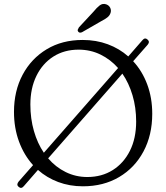

<svg xmlns="http://www.w3.org/2000/svg" viewBox="-20 -915 832 961"><path d="M73 20Q60.5 9.5 73.5 -6.5L145.5 -88.5Q100.5 -138 75.2 -206.2Q50 -274.5 50 -355Q50 -459.5 93.2 -540.8Q136.5 -622 213.8 -668.5Q291 -715 393.5 -715Q461.5 -715 519.5 -693.5Q577.5 -672 622 -632.5L693 -714Q705.5 -729 718.5 -717Q731.5 -706 719 -691L646.5 -608.5Q692 -559.5 717 -492.2Q742 -425 742 -345.5Q742 -239 698.2 -157Q654.5 -75 576.2 -28.8Q498 17.5 395 17.5Q328.5 17.5 271.2 -4Q214 -25.5 170 -64.5L99 17Q86.5 32 73 20ZM132 -392Q132 -321 149.8 -259.2Q167.5 -197.5 199.5 -150.5L571 -574.5Q533 -617.5 482.8 -642Q432.5 -666.5 373.5 -666.5Q301.5 -666.5 247 -631.8Q192.5 -597 162.2 -535Q132 -473 132 -392ZM661.5 -306.5Q661.5 -377 643.2 -438.2Q625 -499.5 592.5 -546.5L221 -122.5Q258.5 -78.5 308.8 -53.8Q359 -29 417 -29Q489.5 -29 544.5 -63.8Q599.5 -98.5 630.5 -160.8Q661.5 -223 661.5 -306.5ZM447.5 -856Q464.5 -877 479 -888Q493.5 -899 511 -893.5Q525.5 -888.5 531.5 -876.2Q537.5 -864 533.5 -851Q529.5 -837.5 517.5 -828Q505.5 -818.5 487.5 -809.5L391 -754Q378.5 -748 371.5 -756.5Q367.5 -761.5 369.5 -767Q371.5 -772.5 375 -778Z"/></svg>

Font: Fraunces 9pt SuperSoft Light
Style: Regular
Weight: 300
Version: Version 1.000;[b76b70a41]